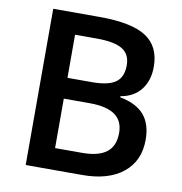

<svg xmlns="http://www.w3.org/2000/svg" viewBox="-80 -789 820 864"><g transform="rotate(10 330.0 -357.0)"><path d="M352 0Q472 0 539 -54.5Q606 -109 606 -205Q606 -277 570.5 -318.5Q535 -360 460 -374V-379Q520 -389 552.5 -430.5Q585 -472 585 -535Q585 -628 519 -671Q453 -714 306 -714H94V0ZM312 -616Q391 -616 427.5 -593.5Q464 -571 464 -521Q464 -466 430.5 -442.5Q397 -419 323 -419H211V-616ZM483 -215Q483 -155 446 -126.5Q409 -98 335 -98H211V-324H329Q407 -324 445 -297Q483 -270 483 -215Z"/></g></svg>

Font: OpenSansMMV
Style: Semibold
Weight: 600
Designer: Steve Matteson
Foundry: Ascender Corporation
Version: Version 6.000